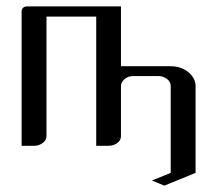

<svg xmlns="http://www.w3.org/2000/svg" viewBox="-20 -458 683 603"><path d="M47.9 0V-420.9Q47.9 -438 66.9 -438H359.9V-250H516.1Q548.3 -250 570.8 -231.9Q594.2 -212.9 594.2 -188V85L496.1 125L457 108.9L516.1 85V-188Q516.1 -201.2 504.4 -210Q492.2 -219.2 477.1 -219.2H398.9Q382.3 -219.2 371.1 -209.5Q359.9 -199.7 359.9 -188V-30.8Q359.9 -16.6 348.1 -8.8Q336.4 0 320.8 0H282.2V-405.8H126V-30.8Q126 -17.1 113.8 -8.8Q102.1 0 86.9 0Z"/></svg>

Font: Hhenum
Style: Regular
Weight: 400
Designer: T. Christopher White
Version: Version 1.0